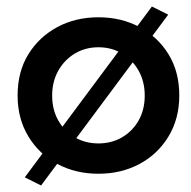

<svg xmlns="http://www.w3.org/2000/svg" viewBox="-20 -523 586 589"><path d="M34 -230Q34 -159 67 -104.5Q100 -50 156 -20Q212 10 282 10Q352 10 408 -20Q464 -50 497 -104.5Q530 -159 530 -230Q530 -303 497 -356.5Q464 -410 408 -440Q352 -470 282 -470Q212 -470 156 -440Q100 -410 67 -356.5Q34 -303 34 -230ZM140 -230Q140 -273 159 -306.5Q178 -340 210 -359Q242 -378 282 -378Q322 -378 354 -359Q386 -340 405 -306.5Q424 -273 424 -230Q424 -186 405 -153Q386 -120 354 -101.5Q322 -83 282 -83Q242 -83 210 -101.5Q178 -120 159 -153Q140 -186 140 -230ZM446 -503 56 21 106 46 496 -478Z"/></svg>

Font: Jost Medium
Style: Regular
Weight: 500
Version: Version 3.710